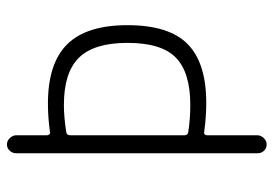

<svg xmlns="http://www.w3.org/2000/svg" viewBox="-135 -635 770 540"><g transform="rotate(-90 250.0 -365.0)"><path d="M139.6 -552.7V-230.5Q139.6 -222.7 147.5 -220.7Q184.6 -214.8 224.6 -214.8Q316.4 -214.8 357.9 -255.4Q399.4 -295.9 399.4 -391.6Q399.4 -485.4 357.9 -527.8Q316.4 -570.3 224.6 -570.3Q190.4 -570.3 147.5 -563.5Q139.6 -561.5 139.6 -552.7ZM88.9 -26.4V-704.1Q88.9 -714.8 96.2 -722.7Q103.5 -730.5 113.8 -730.5Q124 -730.5 131.8 -722.2Q139.6 -713.9 139.6 -704.1V-617.2Q139.6 -614.3 142.1 -611.3Q144.5 -608.4 148.4 -609.4Q188.5 -615.2 228.5 -615.2Q341.8 -615.2 395.5 -561Q449.2 -506.8 449.2 -391.6Q449.2 -274.4 396 -222.2Q342.8 -169.9 230.5 -169.9Q190.4 -169.9 148.4 -175.8Q144.5 -176.8 142.1 -174.3Q139.6 -171.9 139.6 -168V-26.4Q139.6 -16.6 131.8 -8.3Q124 0 113.8 0Q103.5 0 96.2 -7.3Q88.9 -14.6 88.9 -26.4Z"/></g></svg>

Font: Rounded Mgen+ 1m light
Style: Regular
Weight: 200
Designer: [Source Han Sans]
Ryoko NISHIZUKA  (kana & ideographs); Paul D. Hunt (Latin, Greek & Cyrillic); Wenlong ZHANG  (bopomofo
Version: Version 1.059.20150602